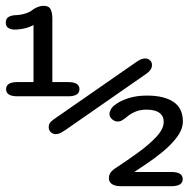

<svg xmlns="http://www.w3.org/2000/svg" viewBox="-21 -642 660 662"><path d="M39 -310Q0 -310 0 -334.5Q0 -359 39 -359H94.5V-556Q82 -548.5 64.2 -544.2Q46.5 -540 28.5 -540Q18.5 -540 8.8 -545Q-1 -550 -1 -564Q-1 -578.5 9 -583.8Q19 -589 29.5 -589.5Q49.5 -590 66.8 -595.5Q84 -601 94 -610Q100.5 -614.5 110.2 -618.2Q120 -622 129 -622Q147.5 -622 153.5 -610Q159.5 -598 159.5 -577.5V-359H214Q253 -359 253 -334.5Q253 -310 214 -310ZM170.5 -179.5Q162 -179.5 154.5 -186Q147 -192.5 147 -203Q147 -213.5 152 -219.5Q157 -225.5 165 -231L446.5 -426.5Q458.5 -435 465.8 -437.8Q473 -440.5 480 -440.5Q488.5 -440.5 495.8 -434.5Q503 -428.5 503 -417.5Q503 -401.5 484 -388L203.5 -193Q191.5 -185 184.5 -182.2Q177.5 -179.5 170.5 -179.5ZM609.5 -223.5Q609.5 -197 589.8 -170.2Q570 -143.5 541.2 -119.8Q512.5 -96 485 -77.8Q457.5 -59.5 442 -49H570Q609 -49 609 -24.5Q609 0 570 0H395Q376 0 365.2 -7.2Q354.5 -14.5 354.5 -27Q354.5 -39.5 361.2 -48.2Q368 -57 381.5 -65Q418 -89 455.2 -116Q492.5 -143 518 -170.2Q543.5 -197.5 543.5 -222Q543.5 -242 528.5 -253Q513.5 -264 484 -264Q462 -264 444.8 -256.5Q427.5 -249 416.5 -239Q408 -232 400.5 -227.5Q393 -223 384.5 -223Q374.5 -223 365.5 -230.8Q356.5 -238.5 356.5 -248.5Q356.5 -256 361.2 -264.8Q366 -273.5 375 -280Q391.5 -293.5 420.5 -303Q449.5 -312.5 485.5 -312.5Q544.5 -312.5 577 -290.8Q609.5 -269 609.5 -223.5Z"/></svg>

Font: Sono ExtraLight Monospace Medium
Style: Regular
Weight: 500
Version: Version 2.112